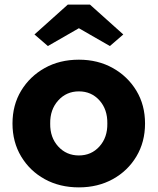

<svg xmlns="http://www.w3.org/2000/svg" viewBox="-20 -800 681 830"><path d="M321 10Q238 10 173.5 -25.5Q109 -61 71.5 -123.5Q34 -186 34 -266Q34 -346 71.5 -408Q109 -470 173.5 -506Q238 -542 321 -542Q403 -542 467.5 -506Q532 -470 569.5 -408Q607 -346 607 -266Q607 -186 569.5 -123.5Q532 -61 467.5 -25.5Q403 10 321 10ZM321 -128Q375 -128 410 -167Q445 -206 444 -266Q445 -327 410 -366Q375 -405 321 -405Q267 -405 231.5 -365.5Q196 -326 197 -266Q196 -206 231.5 -167Q267 -128 321 -128ZM187 -601 129 -651 273 -780H369L513 -651L455 -601L321 -678Z"/></svg>

Font: Lexend Deca
Style: Bold
Weight: 700
Designer: Bonnie Shaver-Troup, Thomas Jockin
Foundry: Lexend
Version: Version 1.008; ttfautohint (v1.8.4.7-5d5b)